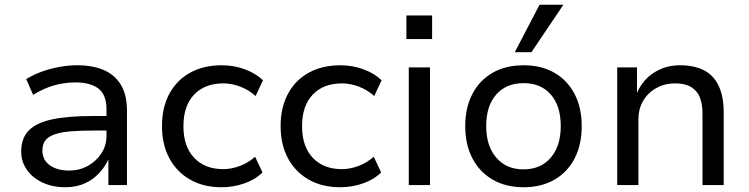

<svg xmlns="http://www.w3.org/2000/svg" viewBox="-20 -777 3145 806"><path d="M254 9Q201 9 159 -10.5Q117 -30 93 -64Q69 -98 69 -140Q69 -197 101 -229.5Q133 -262 199.5 -276Q266 -290 370 -290H441V-229H374Q316 -229 275 -225.5Q234 -222 208 -212.5Q182 -203 170 -187Q158 -171 158 -145Q158 -105 189.5 -83Q221 -61 270 -61Q313 -61 348.5 -80.5Q384 -100 405.5 -133Q427 -166 427 -206V-319Q427 -378 394 -404.5Q361 -431 296 -431Q252 -431 208.5 -419Q165 -407 119 -379L90 -445Q121 -464 156 -476.5Q191 -489 229 -496Q267 -503 305 -503Q369 -503 415.5 -483Q462 -463 487.5 -421Q513 -379 513 -311V0H435V-108Q421 -77 396 -50Q371 -23 335.5 -7Q300 9 254 9Z M910 9Q834 9 778 -23Q722 -55 691 -112.5Q660 -170 660 -248Q660 -326 691 -383.5Q722 -441 778.5 -472Q835 -503 911 -503Q962 -503 1008 -486Q1054 -469 1084 -440L1053 -374Q1024 -400 988 -413.5Q952 -427 918 -427Q840 -427 795 -380Q750 -333 750 -247Q750 -162 795 -114.5Q840 -67 917 -67Q952 -67 987.5 -80.5Q1023 -94 1051 -119L1082 -53Q1053 -24 1007 -7.5Q961 9 910 9Z M1408 9Q1332 9 1276 -23Q1220 -55 1189 -112.5Q1158 -170 1158 -248Q1158 -326 1189 -383.5Q1220 -441 1276.5 -472Q1333 -503 1409 -503Q1460 -503 1506 -486Q1552 -469 1582 -440L1551 -374Q1522 -400 1486 -413.5Q1450 -427 1416 -427Q1338 -427 1293 -380Q1248 -333 1248 -247Q1248 -162 1293 -114.5Q1338 -67 1415 -67Q1450 -67 1485.5 -80.5Q1521 -94 1549 -119L1580 -53Q1551 -24 1505 -7.5Q1459 9 1408 9Z M1686 -613V-712H1794V-613ZM1696 0V-494H1785V0Z M2178 9Q2103 9 2048 -23Q1993 -55 1963 -112.5Q1933 -170 1933 -248Q1933 -325 1963 -382.5Q1993 -440 2048 -471.5Q2103 -503 2178 -503Q2253 -503 2307.5 -471.5Q2362 -440 2392 -382.5Q2422 -325 2422 -248Q2422 -170 2392.5 -112.5Q2363 -55 2308 -23Q2253 9 2178 9ZM2177 -66Q2250 -66 2292 -115Q2334 -164 2334 -248Q2334 -332 2292.5 -380Q2251 -428 2178 -428Q2105 -428 2063 -380Q2021 -332 2021 -248Q2021 -164 2063.5 -115Q2106 -66 2177 -66ZM2141 -558 2245 -757H2345L2211 -558Z M2571 0V-494H2654V-387Q2678 -442 2726 -472.5Q2774 -503 2834 -503Q2895 -503 2936 -481.5Q2977 -460 2997.5 -415.5Q3018 -371 3018 -305V0H2929V-300Q2929 -340 2918 -368Q2907 -396 2881.5 -411.5Q2856 -427 2814 -427Q2770 -427 2734.5 -407Q2699 -387 2679.5 -353Q2660 -319 2660 -277V0Z"/></svg>

Font: Nunito Sans 8pt
Style: Regular
Weight: 400
Version: Version 3.101;gftools[0.9.27]